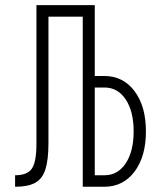

<svg xmlns="http://www.w3.org/2000/svg" viewBox="-20 -713 626 733"><path d="M37.6 0V-43.9Q84.5 -43.9 101.8 -69.6Q119.1 -95.2 119.1 -163.6V-693.4H341.8V-422.9H377.9Q450.2 -422.9 493.7 -365Q537.1 -307.1 537.1 -211.4Q537.1 -115.7 493.7 -57.9Q450.2 0 377.9 0H295.9V-649.4H165V-167Q165 -103 153.3 -66.4Q141.6 -29.8 114 -14.9Q86.4 0 37.6 0ZM341.8 -43.9H378.9Q429.7 -43.9 460 -89.6Q490.2 -135.3 490.2 -211.4Q490.2 -287.6 460 -333.3Q429.7 -378.9 378.9 -378.9H341.8Z"/></svg>

Font: Cascadia Code NF ExtraLight
Style: Regular
Weight: 200
Monospace: yes
Designer: Aaron Bell
Foundry: Saja Typeworks
Version: Version 2404.023; ttfautohint (v1.8.4)